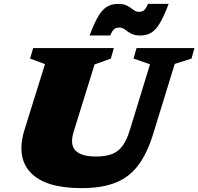

<svg xmlns="http://www.w3.org/2000/svg" viewBox="-20 -955 1022 990"><path d="M360.5 -278Q339 -210 369 -179Q399 -148 474.5 -148Q523 -148 555.8 -160Q588.5 -172 611.2 -202.2Q634 -232.5 650.5 -287.5L753.5 -623.5L668.5 -653L684 -707H982.5L967.5 -653L881 -625.5L770 -265Q739.5 -165.5 693.5 -103.8Q647.5 -42 576.8 -13.5Q506 15 400 15Q214 15 138 -65Q62 -145 107.5 -289.5L212 -624.5L135 -653L151 -707H567L551.5 -653L467.5 -622.5ZM849.5 -935Q825.5 -871 804.2 -835.5Q783 -800 759.2 -786Q735.5 -772 704 -772Q673.5 -772 655.2 -782.2Q637 -792.5 624 -802.8Q611 -813 595.5 -813Q579.5 -813 569.2 -805.2Q559 -797.5 548.5 -772H442Q466 -836.5 487.2 -871.8Q508.5 -907 532.8 -921Q557 -935 589 -935Q619 -935 637 -924.8Q655 -914.5 668 -904.2Q681 -894 696 -894Q712 -894 722.2 -901.8Q732.5 -909.5 743 -935Z"/></svg>

Font: Newsreader 6pt ExtraBold
Style: Italic
Weight: 800
Italic angle: -17°
Designer: Hugues Gentile
Foundry: Production Type
Version: Version 1.003; ttfautohint (v1.8.3)